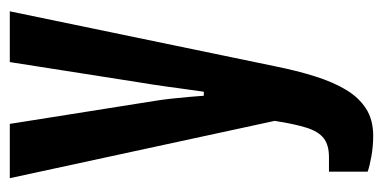

<svg xmlns="http://www.w3.org/2000/svg" viewBox="-210 -356 763 382"><g transform="rotate(-90 171.0 -165.5)"><path d="M91 196Q71 196 51 192.5Q31 189 20 185V108H49Q73 108 86.5 97.5Q100 87 107.5 63Q115 39 121 0L7 -527H115L161 -237Q163 -225 165 -207.5Q167 -190 168.5 -172.5Q170 -155 171 -141H179Q181 -155 183.5 -173Q186 -191 188.5 -209.5Q191 -228 193.5 -244Q196 -260 198 -272L238 -527H339L230 -1Q221 44 209.5 80.5Q198 117 182.5 142.5Q167 168 145 182Q123 196 91 196Z"/></g></svg>

Font: Archivo ExtraCondensed SemiBold
Style: Regular
Weight: 600
Width: 2
Designer: Hector Gatti
Foundry: Omnibus-Type
Version: Version 2.001